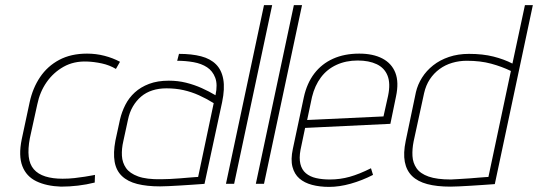

<svg xmlns="http://www.w3.org/2000/svg" viewBox="-20 -720 2107 752"><path d="M434 -450 450 -478Q422 -493 389 -501.5Q356 -510 321 -510Q258 -510 212 -485.5Q166 -461 137 -418Q108 -375 96 -319L65 -174Q52 -110 67.5 -69.5Q83 -29 122.5 -10Q162 9 219 11Q252 11 285.5 7Q319 3 351 -5L352 -35Q352 -35 341.5 -33Q331 -31 312.5 -28Q294 -25 271.5 -22.5Q249 -20 225 -20Q186 -20 157.5 -29Q129 -38 112.5 -57Q96 -76 92.5 -106.5Q89 -137 97 -179L126 -311Q136 -360 162.5 -398Q189 -436 229 -458.5Q269 -481 321 -479Q349 -478 379 -471.5Q409 -465 434 -450Z M824 -347Q799 -362 770 -375Q741 -388 709 -396Q677 -404 641 -404Q597 -404 564 -391.5Q531 -379 508 -358Q485 -337 471 -309.5Q457 -282 450 -252L432 -169Q423 -121 429 -86.5Q435 -52 457.5 -30.5Q480 -9 517.5 0.5Q555 10 607 10Q619 10 640.5 9Q662 8 686.5 6.5Q711 5 733 3.5Q755 2 768.5 1Q782 0 781 0L850 -320Q861 -373 854.5 -409.5Q848 -446 826 -468Q804 -490 767.5 -499.5Q731 -509 681 -509L674 -482Q707 -482 738 -476.5Q769 -471 791 -456.5Q813 -442 823 -415.5Q833 -389 824 -347ZM817 -316 756 -27Q757 -27 747 -26.5Q737 -26 721 -24.5Q705 -23 685 -21.5Q665 -20 646 -19Q627 -18 611 -18Q554 -17 521 -29Q488 -41 473.5 -62Q459 -83 457.5 -110Q456 -137 463 -167L481 -250Q487 -280 500.5 -303Q514 -326 533 -342Q552 -358 577 -366Q602 -374 632 -374Q668 -374 699 -367Q730 -360 759 -347Q788 -334 817 -316Z M865 0H897L1046 -700H1014Z M982 0H1014L1163 -700H1131Z M1157 -133 1175 -219 1509 -235 1531 -342Q1543 -398 1528.5 -435Q1514 -472 1477.5 -491Q1441 -510 1387 -510Q1329 -510 1284.5 -490Q1240 -470 1211 -432Q1182 -394 1170 -339L1127 -137Q1118 -95 1125.5 -66.5Q1133 -38 1152.5 -21Q1172 -4 1202 4Q1232 12 1269 12Q1309 12 1353.5 -0.5Q1398 -13 1441 -35L1433 -61Q1387 -38 1349.5 -27.5Q1312 -17 1272 -17Q1242 -17 1218 -22.5Q1194 -28 1178 -41.5Q1162 -55 1156.5 -78Q1151 -101 1157 -133ZM1500 -345 1482 -264 1183 -250 1202 -340Q1213 -385 1237 -417Q1261 -449 1298 -466Q1335 -483 1381 -483Q1425 -483 1455.5 -468.5Q1486 -454 1498 -423.5Q1510 -393 1500 -345Z M1918 1 2067 -700H2036L1987 -471Q1954 -488 1912.5 -498.5Q1871 -509 1817 -509Q1774 -509 1738.5 -497Q1703 -485 1676.5 -464Q1650 -443 1633 -416Q1616 -389 1609 -359L1569 -168Q1559 -120 1565.5 -86Q1572 -52 1594 -30.5Q1616 -9 1653.5 1Q1691 11 1744 11Q1756 11 1777.5 10Q1799 9 1823.5 7.5Q1848 6 1869.5 4.5Q1891 3 1905 2Q1919 1 1918 1ZM1981 -442 1893 -27Q1894 -27 1884 -26.5Q1874 -26 1857.5 -24.5Q1841 -23 1821 -21.5Q1801 -20 1781.5 -19Q1762 -18 1746 -17Q1691 -17 1658.5 -28.5Q1626 -40 1611.5 -61Q1597 -82 1595.5 -109Q1594 -136 1600 -166L1641 -355Q1648 -386 1663.5 -409.5Q1679 -433 1701.5 -449.5Q1724 -466 1751.5 -474Q1779 -482 1808 -482Q1862 -482 1904 -470.5Q1946 -459 1981 -442Z"/></svg>

Font: Advent Pro ExtraLight
Style: Italic
Weight: 250
Italic angle: -12°
Version: Version 3.000